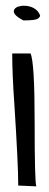

<svg xmlns="http://www.w3.org/2000/svg" viewBox="-20 -487 175 679"><path d="M62.8 -414.8Q103.4 -414.8 112.6 -420.4Q121.8 -426 121.8 -432.4Q111.2 -460.5 75.4 -466.1Q69.6 -466.8 62.8 -466.8Q56.1 -466.8 45.9 -464Q35.8 -461.2 30.9 -454.2Q20.3 -436.6 62.8 -414.8ZM108.3 172Q102.5 153.7 102.5 -56.3Q102.5 -266.3 88 -298H23.2Q23.2 -225.5 30.9 -116.5Q44.5 95.3 44.5 169.2Z"/></svg>

Font: Architects Daughter
Style: Regular
Weight: 400
Designer: Kimberly Geswein
Foundry: Kimberly Geswein
Version: Version 1.003 2010